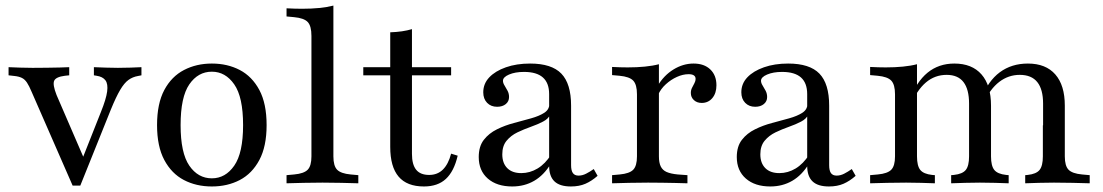

<svg xmlns="http://www.w3.org/2000/svg" viewBox="-20 -653 3931 684"><path d="M238.7 8.1 92.7 -325.8Q83.9 -346.8 76.2 -358.5Q68.5 -370.2 58.1 -375.4Q47.6 -380.6 31.5 -382.3L10.5 -384.7V-413.7Q29 -412.9 51.6 -412.1Q74.2 -411.3 95.2 -411.3H98.4H97.6Q122.6 -411.3 147.2 -411.7Q171.8 -412.1 192.7 -412.5Q213.7 -412.9 226.6 -413.7V-384.7L211.3 -383.1Q179 -379 173 -365.3Q166.9 -351.6 181.5 -314.5L281.5 -83.1L270.2 -79L339.5 -254Q358.1 -300 361.7 -327Q365.3 -354 355.6 -366.9Q346 -379.8 324.2 -383.1L314.5 -384.7V-413.7Q334.7 -412.9 357.3 -412.1Q379.8 -411.3 400 -411.3Q424.2 -411.3 445.2 -412.1Q466.1 -412.9 483.9 -413.7V-384.7L471.8 -382.3Q452.4 -379 437.5 -368.1Q422.6 -357.3 408.1 -332.7Q393.5 -308.1 375 -262.9L266.1 8.1Z M734.7 11.3Q679 11.3 635.1 -11.7Q591.1 -34.7 565.3 -83.1Q539.5 -131.5 539.5 -207.3Q539.5 -283.9 565.3 -332.3Q591.1 -380.6 635.5 -403.6Q679.8 -426.6 734.7 -426.6Q790.3 -426.6 834.3 -403.6Q878.2 -380.6 904 -332.3Q929.8 -283.9 929.8 -207.3Q929.8 -131.5 904 -83.1Q878.2 -34.7 834.3 -11.7Q790.3 11.3 734.7 11.3ZM734.7 -17.7Q783.1 -17.7 814.5 -62.9Q846 -108.1 846 -207.3Q846 -307.3 814.5 -352.4Q783.1 -397.6 734.7 -397.6Q685.5 -397.6 654.4 -352.4Q623.4 -307.3 623.4 -207.3Q623.4 -108.1 654.4 -62.9Q685.5 -17.7 734.7 -17.7Z M1129 -2.4Q1091.1 -2.4 1061.7 -1.6Q1032.3 -0.8 1000.8 0V-29L1028.2 -31.5Q1062.9 -34.7 1076.2 -48.4Q1089.5 -62.1 1089.5 -96V-206.5H1167.7V-96Q1167.7 -62.1 1181 -48.4Q1194.4 -34.7 1229 -31.5L1256.5 -29V0Q1225 -0.8 1195.6 -1.6Q1166.1 -2.4 1129 -2.4ZM1089.5 -206.5V-525Q1089.5 -560.5 1076.2 -574.6Q1062.9 -588.7 1027.4 -591.9L1000.8 -594.4V-623.4Q1016.9 -622.6 1029.8 -622.2Q1042.7 -621.8 1056.5 -621.8Q1089.5 -621.8 1117.7 -624.6Q1146 -627.4 1167.7 -633.1V-623.4V-206.5Z M1490.3 11.3Q1429.8 11.3 1400 -23.8Q1370.2 -58.9 1370.2 -129.8V-206.5H1447.6V-104.8Q1447.6 -66.9 1462.5 -48.4Q1477.4 -29.8 1508.9 -29.8Q1538.7 -29.8 1558.1 -49.2Q1577.4 -68.5 1587.1 -105.6L1610.5 -98.4Q1597.6 -42.7 1568.5 -15.7Q1539.5 11.3 1490.3 11.3ZM1370.2 -206.5V-537.9Q1392.7 -538.7 1412.1 -541.5Q1431.5 -544.4 1447.6 -549.2V-206.5ZM1274.2 -384.7V-413.7H1587.1V-384.7Z M1936.3 -206.5V-317.7Q1936.3 -357.3 1914.1 -377Q1891.9 -396.8 1846.8 -396.8Q1815.3 -396.8 1793.5 -387.5Q1771.8 -378.2 1771.8 -365.3Q1771.8 -357.3 1777.4 -348.4Q1783.1 -339.5 1788.3 -329.4Q1793.5 -319.4 1793.5 -307.3Q1793.5 -291.9 1781.9 -282.3Q1770.2 -272.6 1750.8 -272.6Q1729 -272.6 1715.3 -286.7Q1701.6 -300.8 1701.6 -324.2Q1701.6 -354.8 1723 -377.4Q1744.4 -400 1782.3 -413.3Q1820.2 -426.6 1868.5 -426.6Q1945.2 -426.6 1979.8 -390.7Q2014.5 -354.8 2014.5 -276.6V-206.5ZM1804.8 11.3Q1750 11.3 1717.7 -16.9Q1685.5 -45.2 1685.5 -93.5Q1685.5 -131.5 1703.6 -154.8Q1721.8 -178.2 1750.4 -192.3Q1779 -206.5 1811.3 -214.9Q1843.5 -223.4 1872.2 -231.5Q1900.8 -239.5 1919 -251.2Q1937.1 -262.9 1937.1 -283.1L1940.3 -245.2Q1933.9 -229.8 1914.5 -219.8Q1895.2 -209.7 1871 -201.2Q1846.8 -192.7 1823.4 -181.5Q1800 -170.2 1784.7 -151.6Q1769.4 -133.1 1769.4 -103.2Q1769.4 -71.8 1787.1 -54Q1804.8 -36.3 1837.1 -36.3Q1867.7 -36.3 1895.2 -52.8Q1922.6 -69.4 1943.5 -102.4L1942.7 -70.2Q1917.7 -29 1883.1 -8.9Q1848.4 11.3 1804.8 11.3ZM2014.5 -64.5Q2014.5 -45.2 2021 -36.3Q2027.4 -27.4 2041.1 -27.4Q2054.8 -27.4 2068.1 -34.3Q2081.5 -41.1 2095.2 -50.8L2108.9 -26.6Q2087.9 -8.1 2065.7 1.6Q2043.5 11.3 2013.7 11.3Q1974.2 11.3 1955.2 -6.9Q1936.3 -25 1936.3 -62.1V-206.5H2014.5Z M2288.7 -2.4Q2250.8 -2.4 2221.4 -1.6Q2191.9 -0.8 2160.5 0V-29L2187.9 -31.5Q2222.6 -34.7 2235.9 -48.4Q2249.2 -62.1 2249.2 -96V-206.5H2327.4V-96Q2327.4 -73.4 2333.9 -60.1Q2340.3 -46.8 2354.8 -40.3Q2369.4 -33.9 2394.4 -31.5L2429 -29V0Q2406.5 -0.8 2384.3 -1.2Q2362.1 -1.6 2339.1 -2Q2316.1 -2.4 2288.7 -2.4ZM2249.2 -206.5V-316.9Q2249.2 -351.6 2235.9 -365.7Q2222.6 -379.8 2187.1 -383.1L2160.5 -385.5V-414.5Q2176.6 -413.7 2189.5 -413.3Q2202.4 -412.9 2216.1 -412.9Q2249.2 -412.9 2277.4 -415.7Q2305.6 -418.5 2327.4 -424.2V-414.5V-206.5ZM2479.8 -286.3Q2462.9 -286.3 2452 -296.4Q2441.1 -306.5 2441.1 -321.8Q2441.1 -332.3 2445.6 -340.7Q2450 -349.2 2454 -356.9Q2458.1 -364.5 2458.1 -371.8Q2458.1 -388.7 2433.1 -388.7Q2412.9 -388.7 2391.5 -379Q2370.2 -369.4 2352 -352.8Q2333.9 -336.3 2325 -316.1L2322.6 -346.8Q2345.2 -384.7 2379.4 -405.6Q2413.7 -426.6 2450.8 -426.6Q2488.7 -426.6 2510.5 -405.6Q2532.3 -384.7 2532.3 -349.2Q2532.3 -321 2517.7 -303.6Q2503.2 -286.3 2479.8 -286.3Z M2855.6 -206.5V-317.7Q2855.6 -357.3 2833.5 -377Q2811.3 -396.8 2766.1 -396.8Q2734.7 -396.8 2712.9 -387.5Q2691.1 -378.2 2691.1 -365.3Q2691.1 -357.3 2696.8 -348.4Q2702.4 -339.5 2707.7 -329.4Q2712.9 -319.4 2712.9 -307.3Q2712.9 -291.9 2701.2 -282.3Q2689.5 -272.6 2670.2 -272.6Q2648.4 -272.6 2634.7 -286.7Q2621 -300.8 2621 -324.2Q2621 -354.8 2642.3 -377.4Q2663.7 -400 2701.6 -413.3Q2739.5 -426.6 2787.9 -426.6Q2864.5 -426.6 2899.2 -390.7Q2933.9 -354.8 2933.9 -276.6V-206.5ZM2724.2 11.3Q2669.4 11.3 2637.1 -16.9Q2604.8 -45.2 2604.8 -93.5Q2604.8 -131.5 2623 -154.8Q2641.1 -178.2 2669.8 -192.3Q2698.4 -206.5 2730.6 -214.9Q2762.9 -223.4 2791.5 -231.5Q2820.2 -239.5 2838.3 -251.2Q2856.5 -262.9 2856.5 -283.1L2859.7 -245.2Q2853.2 -229.8 2833.9 -219.8Q2814.5 -209.7 2790.3 -201.2Q2766.1 -192.7 2742.7 -181.5Q2719.4 -170.2 2704 -151.6Q2688.7 -133.1 2688.7 -103.2Q2688.7 -71.8 2706.5 -54Q2724.2 -36.3 2756.5 -36.3Q2787.1 -36.3 2814.5 -52.8Q2841.9 -69.4 2862.9 -102.4L2862.1 -70.2Q2837.1 -29 2802.4 -8.9Q2767.7 11.3 2724.2 11.3ZM2933.9 -64.5Q2933.9 -45.2 2940.3 -36.3Q2946.8 -27.4 2960.5 -27.4Q2974.2 -27.4 2987.5 -34.3Q3000.8 -41.1 3014.5 -50.8L3028.2 -26.6Q3007.3 -8.1 2985.1 1.6Q2962.9 11.3 2933.1 11.3Q2893.5 11.3 2874.6 -6.9Q2855.6 -25 2855.6 -62.1V-206.5H2933.9Z M3208.1 -2.4Q3170.2 -2.4 3140.7 -1.6Q3111.3 -0.8 3079.8 0V-29L3107.3 -31.5Q3141.9 -34.7 3155.2 -48.4Q3168.5 -62.1 3168.5 -96V-206.5H3246.8V-96Q3246.8 -62.1 3258.5 -47.6Q3270.2 -33.1 3300.8 -29.8L3310.5 -29V0Q3284.7 -0.8 3260.9 -1.6Q3237.1 -2.4 3208.1 -2.4ZM3168.5 -206.5V-316.9Q3168.5 -351.6 3155.2 -365.7Q3141.9 -379.8 3106.5 -383.1L3079.8 -385.5V-414.5Q3096 -413.7 3108.9 -413.3Q3121.8 -412.9 3135.5 -412.9Q3168.5 -412.9 3196.8 -415.7Q3225 -418.5 3246.8 -424.2V-414.5V-206.5ZM3432.3 -206.5V-283.9Q3432.3 -334.7 3412.5 -360.5Q3392.7 -386.3 3352.4 -386.3Q3310.5 -386.3 3278.6 -359.3Q3246.8 -332.3 3223.4 -277.4L3219.4 -294.4Q3244.4 -361.3 3284.3 -394Q3324.2 -426.6 3379.8 -426.6Q3442.7 -426.6 3476.6 -387.9Q3510.5 -349.2 3510.5 -276.6V-206.5ZM3471 -2.4Q3441.9 -2.4 3418.1 -1.6Q3394.4 -0.8 3368.5 0V-29L3378.2 -29.8Q3408.9 -33.1 3420.6 -47.6Q3432.3 -62.1 3432.3 -96V-206.5H3510.5V-96Q3510.5 -62.1 3522.2 -47.6Q3533.9 -33.1 3564.5 -29.8L3573.4 -29V0Q3548.4 -0.8 3524.6 -1.6Q3500.8 -2.4 3471 -2.4ZM3696 -206.5V-283.9Q3696 -334.7 3675.4 -360.5Q3654.8 -386.3 3612.9 -386.3Q3572.6 -386.3 3539.9 -361.3Q3507.3 -336.3 3484.7 -287.1L3476.6 -303.2Q3500 -364.5 3541.9 -395.6Q3583.9 -426.6 3641.9 -426.6Q3705.6 -426.6 3739.5 -387.9Q3773.4 -349.2 3773.4 -276.6V-206.5ZM3734.7 -2.4Q3704.8 -2.4 3681 -1.6Q3657.3 -0.8 3632.3 0V-29L3641.1 -29.8Q3671.8 -33.1 3683.5 -47.6Q3695.2 -62.1 3695.2 -96V-206.5H3773.4V-96Q3773.4 -62.1 3786.7 -48.4Q3800 -34.7 3834.7 -31.5L3862.1 -29V0Q3830.6 -0.8 3801.2 -1.6Q3771.8 -2.4 3734.7 -2.4Z"/></svg>

Font: Playfair 5pt SemiExpanded Light
Style: Regular
Weight: 400
Version: Version 2.203